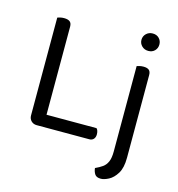

<svg xmlns="http://www.w3.org/2000/svg" viewBox="-122 -764 988 1065"><g transform="rotate(15 372.0 -231.5)"><path d="M89 -355H171V-8L133 0Q114 0 101.5 -12.5Q89 -25 89 -44ZM133 0V-70H458Q463 -66 466 -57Q469 -48 469 -37Q469 -20 460 -10Q451 0 436 0ZM171 -295H89V-606Q94 -608 104.5 -610.5Q115 -613 127 -613Q149 -613 160 -604.5Q171 -596 171 -576ZM507 146Q531 135 548 123Q565 111 574.5 89.5Q584 68 584 30V-303H664V45Q664 103 644 135.5Q624 168 598 181.5Q572 195 553 195Q528 195 518.5 180.5Q509 166 507 146ZM572 -608Q572 -629 587 -643.5Q602 -658 624 -658Q647 -658 661 -643.5Q675 -629 675 -608Q675 -587 661 -572.5Q647 -558 624 -558Q602 -558 587 -572.5Q572 -587 572 -608ZM664 -214 584 -225V-460Q589 -462 599.5 -464.5Q610 -467 622 -467Q643 -467 653.5 -458.5Q664 -450 664 -430Z"/></g></svg>

Font: Baloo Tamma 2
Style: Regular
Weight: 400
Designer: Divya Kowshik, Shuchita Grover and Ek Type
Foundry: Ek Type
Version: Version 1.700